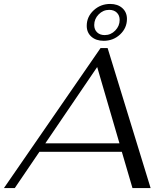

<svg xmlns="http://www.w3.org/2000/svg" viewBox="-56 -954 834 974"><path d="M562 -184H144L19 0H-36L454 -710H490L708 0H616ZM550 -227 437 -614 174 -227ZM384 -823Q384 -869 419 -901.5Q454 -934 503 -934Q541 -934 564.5 -913Q588 -892 588 -858Q588 -812 553.5 -779.5Q519 -747 470 -747Q431 -747 407.5 -768Q384 -789 384 -823ZM551 -853Q551 -876 536.5 -890Q522 -904 498 -904Q467 -904 444.5 -881Q422 -858 422 -827Q422 -804 436.5 -790Q451 -776 475 -776Q506 -776 528.5 -799Q551 -822 551 -853Z"/></svg>

Font: Fahkwang Light
Style: Italic
Weight: 300
Italic angle: -10°
Version: Version 1.000; ttfautohint (v1.6)